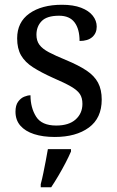

<svg xmlns="http://www.w3.org/2000/svg" viewBox="-20 -565 491 806"><path d="M210 10Q160 10 123 -2Q86 -14 65.5 -37.5Q45 -61 45 -96Q45 -123 56 -138Q67 -153 81.5 -159Q96 -165 108 -165Q108 -113 131.5 -75.5Q155 -38 216 -38Q269 -38 297.5 -63.5Q326 -89 326 -129Q326 -154 315.5 -170Q305 -186 278.5 -201.5Q252 -217 203 -238Q152 -261 118.5 -282.5Q85 -304 68.5 -332.5Q52 -361 52 -404Q52 -472 103.5 -508.5Q155 -545 240 -545Q288 -545 320.5 -532.5Q353 -520 369.5 -499Q386 -478 386 -453Q386 -426 367.5 -409.5Q349 -393 314 -393Q314 -443 293 -471Q272 -499 228 -499Q177 -499 155 -476.5Q133 -454 133 -419Q133 -394 145.5 -377Q158 -360 185.5 -345.5Q213 -331 257 -313Q310 -291 343 -269Q376 -247 391.5 -218Q407 -189 407 -147Q407 -69 353 -29.5Q299 10 210 10ZM151 208Q157 186 162 161Q167 136 172 110.5Q177 85 181 61H278V71Q269 92 255 119Q241 146 225 173Q209 200 195 221H151Z"/></svg>

Font: Noto Serif Thai
Style: Regular
Weight: 400
Designer: Monotype Design Team
Foundry: Monotype Imaging Inc.
Version: Version 2.001